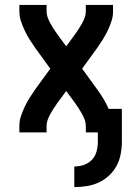

<svg xmlns="http://www.w3.org/2000/svg" viewBox="-20 -540 540 783"><path d="M283 223V139Q303 139 322 132.5Q341 126 354.5 112Q368 98 373.5 78.5Q379 59 379 39V0H330V-26Q330 -39 325.5 -51.5Q321 -64 314.5 -75.5Q308 -87 301 -98Q294 -109 286 -120L250 -169L214 -120Q206 -109 199 -98Q192 -87 185.5 -75.5Q179 -64 174.5 -51.5Q170 -39 170 -26V0H59V-26Q59 -47 65.5 -66.5Q72 -86 81 -105Q90 -124 101 -141.5Q112 -159 124 -176L185 -260L124 -344Q112 -361 101 -378.5Q90 -396 81 -415Q72 -434 65.5 -453.5Q59 -473 59 -494V-520H170V-494Q170 -481 174.5 -468.5Q179 -456 185.5 -444.5Q192 -433 199 -422Q206 -411 214 -400L250 -351L286 -400Q294 -411 301 -422Q308 -433 314.5 -444.5Q321 -456 325.5 -468.5Q330 -481 330 -494V-520H441V-494Q441 -473 434.5 -453.5Q428 -434 419 -415Q410 -396 399 -378.5Q388 -361 376 -344L315 -260L376 -176Q390 -157 402 -137Q414 -117 423 -96H477V39Q477 64 472 89.5Q467 115 455 137Q443 159 424 176.5Q405 194 382 204.5Q359 215 333.5 219Q308 223 283 223Z"/></svg>

Font: Iosevka Term Curly
Style: Bold
Weight: 700
Designer: Belleve Invis
Foundry: Belleve Invis
Version: Version 32.3.0